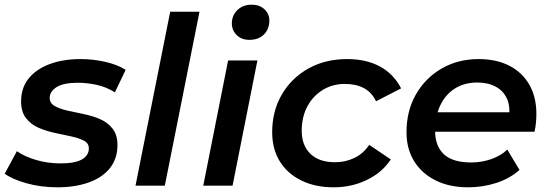

<svg xmlns="http://www.w3.org/2000/svg" viewBox="-34 -792 2339 819"><path d="M211 7Q141 7 80 -10Q19 -27 -14 -51L38 -147Q71 -124 120.5 -109.5Q170 -95 224 -95Q286 -95 315.5 -112Q345 -129 345 -159Q345 -181 324 -192Q303 -203 270.5 -210Q238 -217 200.5 -225Q163 -233 130.5 -247Q98 -261 77 -288Q56 -315 56 -360Q56 -417 88 -457Q120 -497 177.5 -518.5Q235 -540 310 -540Q364 -540 416 -528Q468 -516 502 -494L456 -398Q420 -421 378.5 -430Q337 -439 298 -439Q237 -439 207.5 -420.5Q178 -402 178 -374Q178 -352 199 -340Q220 -328 252.5 -320.5Q285 -313 322.5 -305.5Q360 -298 392.5 -284Q425 -270 446 -243.5Q467 -217 467 -173Q467 -115 434.5 -74.5Q402 -34 344 -13.5Q286 7 211 7Z M544 0 692 -742H817L669 0Z M833 0 939 -534H1064L958 0ZM1030 -622Q996 -622 975.5 -642.5Q955 -663 955 -692Q955 -726 978.5 -749Q1002 -772 1040 -772Q1073 -772 1094 -752.5Q1115 -733 1115 -705Q1115 -668 1092 -645Q1069 -622 1030 -622Z M1389 7Q1310 7 1250.5 -22.5Q1191 -52 1159 -104.5Q1127 -157 1127 -228Q1127 -318 1168 -388.5Q1209 -459 1281 -499.5Q1353 -540 1447 -540Q1528 -540 1586.5 -508.5Q1645 -477 1677 -415L1570 -360Q1552 -398 1518.5 -416Q1485 -434 1437 -434Q1385 -434 1343 -408.5Q1301 -383 1277 -338Q1253 -293 1253 -234Q1253 -172 1290 -136Q1327 -100 1395 -100Q1439 -100 1477 -118Q1515 -136 1541 -174L1633 -112Q1596 -56 1531 -24.5Q1466 7 1389 7Z M1963 7Q1883 7 1824 -22.5Q1765 -52 1732.5 -104.5Q1700 -157 1700 -228Q1700 -319 1740 -389Q1780 -459 1849.5 -499.5Q1919 -540 2008 -540Q2083 -540 2138 -512Q2193 -484 2223.5 -431.5Q2254 -379 2254 -306Q2254 -287 2252 -267Q2250 -247 2246 -230H1793L1807 -313H2187L2136 -285Q2144 -336 2129 -370Q2114 -404 2081 -422Q2048 -440 2002 -440Q1947 -440 1906.5 -414.5Q1866 -389 1844 -342.5Q1822 -296 1822 -234Q1822 -169 1859.5 -134Q1897 -99 1976 -99Q2021 -99 2062 -113.5Q2103 -128 2130 -154L2182 -67Q2140 -30 2082.5 -11.5Q2025 7 1963 7Z"/></svg>

Font: MOST Montserrat SemiBold
Style: Italic
Weight: 600
Italic angle: -11.3°
Designer: Julieta Ulanovsky
Foundry: Julieta Ulanovsky
Version: Version 8.000;March 11, 2024;FontCreator 15.0.0.2926 64-bit